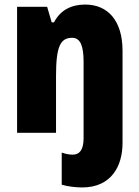

<svg xmlns="http://www.w3.org/2000/svg" viewBox="-20 -649 611 843"><path d="M341 174C468 174 518 81 518 -21V-426C518 -559 453 -629 354 -629C292 -629 245 -604 217 -551H207L187 -619H55V-66H226V-316C226 -447 246 -483 297 -483C333 -483 347 -447 347 -378V-42C347 9 329 30 300 30C283 30 269 27 251 21V162C278 170 313 174 341 174Z"/></svg>

Font: Noto Sans Malayalam UI Condensed Black
Style: Regular
Weight: 900
Width: 3
Designer: Jelle Bosma - Monotype Design Team
Foundry: Monotype Imaging Inc.
Version: Version 2.104